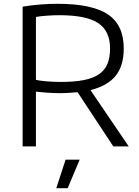

<svg xmlns="http://www.w3.org/2000/svg" viewBox="-20 -770 732 1010"><path d="M325 70H399L336 220H276ZM388 -285Q366 -283 342.5 -281.5Q319 -280 293 -280Q267 -280 235.5 -282Q204 -284 169 -288V0H99V-735Q147 -743 193 -746.5Q239 -750 283 -750Q465 -750 548 -694Q631 -638 631 -515Q631 -425 589 -372Q547 -319 456 -296L657 0H576ZM300 -339Q370 -339 419.5 -348.5Q469 -358 500 -379Q531 -400 545 -433.5Q559 -467 559 -515Q559 -607 496.5 -648.5Q434 -690 293 -690Q261 -690 226.5 -687.5Q192 -685 169 -681V-350Q183 -346 221 -342.5Q259 -339 300 -339Z"/></svg>

Font: Encode Sans Wide
Style: Light
Weight: 300
Designer: Pablo Impallari, Andres Torresi
Foundry: Pablo Impallari, Andres Torresi
Version: Version 1.000; ttfautohint (v1.00) -l 8 -r 50 -G 200 -x 14 -